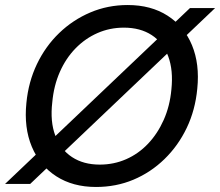

<svg xmlns="http://www.w3.org/2000/svg" viewBox="-38 -732 876 764"><path d="M-18 0 718 -700H818L82 0ZM344 12Q252 12 186 -30.5Q120 -73 88.5 -148.5Q57 -224 67 -322Q75 -406 109 -477Q143 -548 197.5 -600.5Q252 -653 321.5 -682.5Q391 -712 470 -712Q563 -712 629 -669.5Q695 -627 726 -552Q757 -477 747 -379Q739 -294 705 -223Q671 -152 616.5 -99Q562 -46 493 -17Q424 12 344 12ZM359 -77Q415 -77 464 -98.5Q513 -120 551 -160Q589 -200 613.5 -255Q638 -310 644 -376Q652 -452 631.5 -507.5Q611 -563 565.5 -592.5Q520 -622 455 -622Q399 -622 350 -600.5Q301 -579 262.5 -539.5Q224 -500 200 -445.5Q176 -391 170 -325Q161 -248 182 -192.5Q203 -137 248.5 -107Q294 -77 359 -77Z"/></svg>

Font: DM Sans 12pt Medium
Style: Italic
Weight: 500
Italic angle: -10°
Version: Version 4.004;gftools[0.9.30]